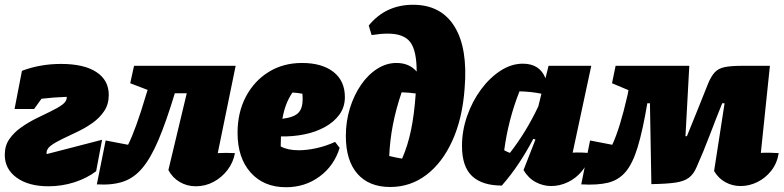

<svg xmlns="http://www.w3.org/2000/svg" viewBox="-22 -771 3285 805"><path d="M181 10Q98 10 48 -26Q-2 -62 -2 -122Q-2 -160 17 -187.5Q36 -215 65.5 -236Q95 -257 128 -273.5Q161 -290 190.5 -304Q220 -318 239 -332Q258 -346 258 -363Q258 -364 258 -365Q202 -363 152 -357L121 -314H39L70 -474Q146 -503 234 -503Q330 -503 382 -469Q434 -435 434 -373Q434 -334 415 -305.5Q396 -277 366.5 -256Q337 -235 303.5 -219Q270 -203 240.5 -189Q211 -175 192 -161Q173 -147 173 -129Q173 -127 174 -125L406 -185L381 -53Q341 -23 289 -6.5Q237 10 181 10Z M384 2 421 -182 515 -164Q548 -230 590 -372L597 -394L524 -422L540 -495H966L891 -129Q925 -131 963 -129Q956 -90 932 -58.5Q908 -27 873.5 -8.5Q839 10 799 10Q762 10 731.5 -8Q701 -26 684 -58L761 -380H711Q675 -261 642.5 -184.5Q610 -108 574.5 -66Q539 -24 493 -9Q447 6 384 2Z M1177 14Q1084 14 1029 -47.5Q974 -109 974 -214Q974 -299 1008.5 -365Q1043 -431 1104 -469Q1165 -507 1244 -507Q1328 -507 1376 -469.5Q1424 -432 1424 -364Q1424 -322 1401 -290.5Q1378 -259 1339.5 -238Q1301 -217 1253.5 -207.5Q1206 -198 1156 -199Q1155 -182 1155 -163Q1155 -159 1155 -157Q1184 -141 1231 -141Q1264 -141 1303.5 -149.5Q1343 -158 1383 -176L1402 -151Q1379 -76 1318 -31Q1257 14 1177 14ZM1247 -356Q1247 -367 1246 -378Q1226 -382 1204 -383Q1188 -359 1178 -333Q1168 -307 1162 -273Q1210 -279 1228.5 -297.5Q1247 -316 1247 -356Z M1614 13Q1525 13 1476.5 -42.5Q1428 -98 1428 -201Q1428 -262 1445 -317Q1462 -372 1491.5 -415Q1521 -458 1559.5 -482.5Q1598 -507 1640 -507Q1694 -507 1725 -471Q1725 -559 1698 -594.5Q1671 -630 1604 -630Q1575 -630 1536 -624L1524 -664Q1595 -751 1710 -751Q1827 -751 1883.5 -660Q1940 -569 1926 -400Q1917 -275 1875 -182Q1833 -89 1766 -38Q1699 13 1614 13ZM1610 -117Q1638 -110 1664 -106Q1688 -161 1701.5 -226.5Q1715 -292 1721 -379Q1695 -383 1662 -384Q1615 -247 1610 -117Z M2082 7Q2000 7 1957.5 -32.5Q1915 -72 1915 -159Q1915 -223 1936.5 -284.5Q1958 -346 1994.5 -395.5Q2031 -445 2076.5 -474.5Q2122 -504 2170 -504Q2241 -504 2265 -443L2278 -495H2457L2379 -131Q2415 -133 2450 -129Q2444 -86 2419 -55Q2394 -24 2359.5 -7.5Q2325 9 2289 9Q2255 9 2224 -7.5Q2193 -24 2173 -58L2223 -186L2214 -189Q2188 -139 2155.5 -89.5Q2123 -40 2082 7ZM2092 -141Q2104 -134 2116 -130Q2151 -175 2180.5 -223.5Q2210 -272 2235 -325L2248 -378Q2205 -387 2156 -388Q2109 -269 2092 -141Z M3083 9Q3049 9 3019.5 -7Q2990 -23 2972 -54L3016 -338H3006Q2979 -271 2953 -202.5Q2927 -134 2898 -69Q2886 -41 2866.5 -26Q2847 -11 2810.5 -5.5Q2774 0 2709 1L2703 -338H2692Q2673 -225 2652 -155.5Q2631 -86 2601.5 -51Q2572 -16 2527.5 -5Q2483 6 2415 2L2452 -182L2545 -164Q2561 -198 2577 -250Q2593 -302 2609 -372L2613 -393L2544 -422L2559 -495H2868L2852 -200H2858Q2881 -256 2903 -311Q2925 -366 2947 -421Q2960 -452 2975 -468Q2990 -484 3016 -489.5Q3042 -495 3085 -495H3206L3168 -130Q3204 -132 3243 -129Q3236 -86 3211.5 -55Q3187 -24 3153 -7.5Q3119 9 3083 9Z"/></svg>

Font: Piazzolla Black
Style: Italic
Weight: 900
Italic angle: -11.3°
Designer: Juan Pablo del Peral
Foundry: Huerta Tipografica
Version: Version 1.330